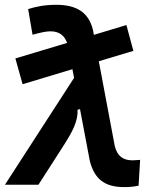

<svg xmlns="http://www.w3.org/2000/svg" viewBox="-38 -762 644 792"><path d="M55.2 -414.6 260.7 -476.6 267.6 -440.9 -17.6 0H120.6L229 -168.9C255.4 -211.4 284.7 -258.8 281.7 -309.1L292 -312L332.5 -98.1C352.1 -22.5 394 9.8 475.1 9.8C495.1 9.8 512.7 8.3 533.7 3.9L540 -102.5C523.4 -101.6 514.2 -100.6 509.3 -100.6C469.2 -100.6 446.3 -117.7 435.5 -159.2L369.6 -509.3L512.2 -552.2L483.4 -658.7L349.1 -618.2L345.2 -639.6C327.6 -710.4 278.3 -742.2 194.3 -742.2C146.5 -742.2 111.3 -734.9 78.1 -724.6L96.2 -618.7C128.4 -627.4 151.4 -632.8 169.9 -632.8C203.6 -632.8 227.1 -618.2 238.8 -585L25.4 -521Z"/></svg>

Font: Cascadia Mono SemiBold
Style: Italic
Weight: 600
Italic angle: -10°
Monospace: yes
Designer: Aaron Bell
Foundry: Saja Typeworks
Version: Version 2404.023